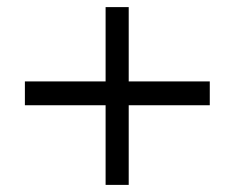

<svg xmlns="http://www.w3.org/2000/svg" viewBox="-20 -520 660 540"><path d="M570 -291V-224H342V0H277V-224H50V-291H277V-500H342V-291Z"/></svg>

Font: Fivo Sans Modern
Style: Regular
Weight: 400
Designer: Alexander Slobzheninov
Foundry: Alexander Slobzheninov
Version: 1.0